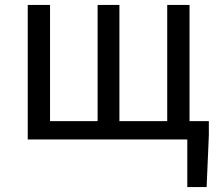

<svg xmlns="http://www.w3.org/2000/svg" viewBox="-20 -563 885 775"><path d="M745 -74V-543H655V-74H462V-543H374V-74H182V-543H92V0H736V192H814L823 -17V-74Z"/></svg>

Font: Noto Sans Japanese Regular
Style: Regular
Weight: 400
Designer: Ryoko NISHIZUKA (kana & ideographs); Paul D. Hunt (Latin, Greek & Cyrillic); Wenlong ZHANG (bopomofo); Sandoll Communica
Foundry: Adobe Systems Incorporated
Version: Version 1.000;PS 1;hotconv 1.0.78;makeotf.lib2.5.61930